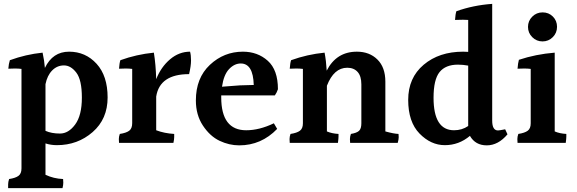

<svg xmlns="http://www.w3.org/2000/svg" viewBox="-20 -785 2983 992"><path d="M215 -109Q246 -95 290 -95Q334 -95 368.5 -142Q403 -189 403 -280.5Q403 -372 374.5 -409.5Q346 -447 310.5 -447Q275 -447 249.5 -421Q224 -395 215 -350ZM91 85V-429Q75 -431 57 -431Q39 -431 23 -430Q25 -456 31 -474Q113 -504 200 -513Q209 -472 212 -434Q252 -518 337 -518Q422 -518 479 -455.5Q536 -393 536 -281.5Q536 -170 458.5 -102.5Q381 -35 274 -35Q243 -35 215 -44V118Q257 138 306 140Q307 147 307 159Q307 171 303 187H22Q22 181 22 168Q22 155 27 140Q60 135 75.5 123.5Q91 112 91 85Z M663 -149V-429Q647 -431 629.5 -431Q612 -431 595 -430Q597 -460 602 -474Q685 -504 775 -513Q785 -451 787 -376Q812 -439 858.5 -478.5Q905 -518 962 -518Q967 -500 967 -472.5Q967 -445 957 -402Q805 -402 787 -286V-112Q829 -96 880 -93Q880 -88 880 -76.5Q880 -65 876 -47H595Q594 -54 594 -66.5Q594 -79 599 -93Q632 -98 647.5 -109.5Q663 -121 663 -149Z M1224 -457Q1191 -457 1163.5 -428Q1136 -399 1127 -337L1220 -344L1291 -346Q1288 -457 1224 -457ZM1123 -292V-282Q1123 -112 1252 -112Q1320 -112 1395 -148L1412 -119Q1330 -34 1216 -34Q1164 -34 1114.5 -57.5Q1065 -81 1028.5 -136Q992 -191 992 -266Q992 -382 1064.5 -450Q1137 -518 1235 -518Q1311 -518 1363.5 -471Q1416 -424 1416 -324Q1410 -306 1400 -292Z M1971 -363V-106Q2014 -94 2039 -93Q2040 -88 2040 -76.5Q2040 -65 2035 -47H1789Q1788 -54 1788 -66.5Q1788 -79 1793 -93Q1823 -98 1835 -109Q1847 -120 1847 -148V-349Q1847 -392 1827.5 -413.5Q1808 -435 1774 -435Q1705 -435 1669 -342V-106Q1694 -95 1729 -93Q1729 -89 1729 -79Q1729 -69 1726 -47H1477Q1476 -54 1476 -66.5Q1476 -79 1481 -93Q1514 -98 1529.5 -109.5Q1545 -121 1545 -148V-429Q1529 -431 1511.5 -431Q1494 -431 1477 -430Q1479 -460 1484 -474Q1567 -504 1657 -513Q1665 -472 1668 -420Q1718 -518 1824 -518Q1889 -518 1930 -477.5Q1971 -437 1971 -363Z M2346 -451Q2282 -451 2251 -412.5Q2220 -374 2220 -280Q2220 -112 2326 -112Q2367 -112 2399 -134V-446Q2372 -451 2346 -451ZM2602 -91Q2554 -34 2495 -34Q2436 -34 2408 -83Q2351 -35 2278.5 -35Q2206 -35 2147.5 -95Q2089 -155 2089 -269Q2089 -383 2169 -450.5Q2249 -518 2373 -518Q2390 -518 2399 -517V-682Q2389 -683 2372 -683Q2355 -683 2331 -682Q2333 -713 2338 -727Q2425 -758 2523 -765V-162Q2523 -111 2553 -111Q2560 -111 2590 -117Z M2836 -593Q2814 -571 2783 -571Q2752 -571 2730 -593Q2708 -615 2708 -646Q2708 -677 2730 -699Q2752 -721 2783.5 -721Q2815 -721 2836.5 -699.5Q2858 -678 2858 -646.5Q2858 -615 2836 -593ZM2906 -93Q2906 -89 2906 -79Q2906 -69 2903 -47H2654Q2653 -54 2653 -66.5Q2653 -79 2658 -93Q2691 -98 2706.5 -109.5Q2722 -121 2722 -148V-429Q2706 -431 2688.5 -431Q2671 -431 2654 -430Q2656 -459 2661 -476Q2748 -505 2846 -513V-106Q2871 -95 2906 -93Z"/></svg>

Font: Halant Semibold
Style: Regular
Weight: 600
Version: Version 1.100;PS 1.0;hotconv 1.0.78;makeotf.lib2.5.61930; tt